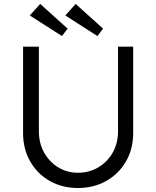

<svg xmlns="http://www.w3.org/2000/svg" viewBox="-20 -934 781 960"><path d="M369.3 6Q290.3 6 228.2 -29.5Q166.1 -65 130.7 -127.3Q95.4 -189.7 95.4 -269V-700.7H174.4V-278Q174.4 -218.2 200.4 -171.5Q226.5 -124.8 270.5 -97.6Q314.6 -70.3 369.3 -70.3Q426.7 -70.3 472.1 -97.6Q517.5 -124.8 543.9 -171.5Q570.2 -218.2 570.2 -278V-700.7H645.9V-269Q645.9 -189.7 610.1 -127.3Q574.3 -65 511.6 -29.5Q449 6 369.3 6ZM467.2 -753.7 306.6 -856.6 358.3 -914.4 495.4 -790.9ZM289.8 -753.7 129.1 -856.6 180.9 -914.4 318 -790.9Z"/></svg>

Font: Lexend Medium
Style: Regular
Weight: 500
Designer: Bonnie Shaver-Troup, Thomas Jockin
Foundry: Lexend
Version: Version 1.005